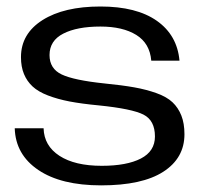

<svg xmlns="http://www.w3.org/2000/svg" viewBox="-20 -555 608 585"><path d="M288.1 9.8Q166 9.8 96.7 -37.1Q27.3 -84 24.9 -164.1H112.8Q114.3 -110.8 161.1 -80.3Q208 -49.8 290 -49.8Q366.2 -49.8 409.2 -72Q452.1 -94.2 452.1 -139.2Q452.1 -188 417.2 -205.8Q382.3 -223.6 280.8 -233.9Q229 -238.8 192.1 -245.8Q155.3 -252.9 126 -264.2Q96.7 -275.4 79.3 -291.5Q62 -307.6 53 -329.6Q43.9 -351.6 43.9 -380.9Q43.9 -452.1 109.4 -493.7Q174.8 -535.2 286.1 -535.2Q396 -535.2 458 -491.5Q520 -447.8 526.9 -370.1H440.9Q436.5 -422.9 395.3 -448.5Q354 -474.1 286.1 -474.1Q214.8 -474.1 172.9 -452.6Q130.9 -431.2 130.9 -387.2Q130.9 -345.7 168 -328.1Q205.1 -310.5 297.9 -300.8Q352.5 -295.4 389.4 -288.8Q426.3 -282.2 457.3 -271Q488.3 -259.8 505.6 -243.4Q522.9 -227.1 532.5 -203.1Q542 -179.2 542 -146Q542 -73.2 477.5 -31.7Q413.1 9.8 288.1 9.8Z"/></svg>

Font: Lumene Sans Expanded
Style: Regular
Weight: 400
Width: 7
Designer: Deni Anggara
Version: Version 1.003;Glyphs 3.1.2 (3151)